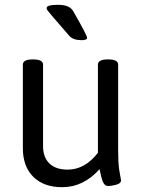

<svg xmlns="http://www.w3.org/2000/svg" viewBox="-20 -772 597 798"><path d="M483 -22Q483 -10 464 -4.5Q445 1 429 1Q424 1 420 -1Q416 -3 412.5 -8Q409 -13 407 -17.5Q405 -22 403 -30Q401 -38 399.5 -42.5Q398 -47 396.5 -56.5Q395 -66 394 -69Q327 6 238 6Q162 6 118.5 -37Q75 -80 75 -156V-503Q75 -525 115 -525H119Q159 -525 159 -503V-164Q159 -118 185.5 -92.5Q212 -67 261 -67Q333 -67 387 -137V-503Q387 -525 427 -525H431Q471 -525 471 -503V-148Q471 -125 472 -104Q473 -83 475 -69.5Q477 -56 479 -45.5Q481 -35 482 -29Q483 -23 483 -22ZM319 -605Q284 -605 268 -623Q180 -724 176 -731Q174 -735 174 -739Q174 -752 222 -752Q269 -752 284 -726Q342 -625 342 -615Q342 -605 319 -605Z"/></svg>

Font: mmAsap
Style: Regular
Weight: 400
Designer: Pablo Cosgaya
Foundry: Omnibus-Type
Version: Version 1.001